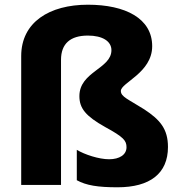

<svg xmlns="http://www.w3.org/2000/svg" viewBox="-20 -785 765 815"><path d="M626 -589C626 -707 512 -765 353 -765C190 -765 70 -691 70 -547V0H239V-531C239 -600 279 -634 353 -634C415 -634 453 -610 453 -572C453 -493 317 -481 317 -377C317 -325 344 -292 426 -246C505 -203 517 -188 517 -160C517 -128 487 -109 443 -109C400 -109 339 -129 306 -149V-20C346 2 395 10 479 10C616 10 693 -48 693 -161C693 -238 659 -277 592 -321C524 -364 493 -374 493 -399C493 -434 626 -476 626 -589Z"/></svg>

Font: Noto Sans Thai Looped ExtraBold
Style: Regular
Weight: 800
Designer: Cadson Demak Team
Foundry: Cadson Demak Co., Ltd.
Version: Version 1.001